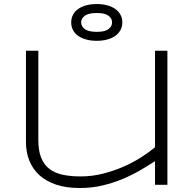

<svg xmlns="http://www.w3.org/2000/svg" viewBox="-20 -925 971 961"><path d="M171.9 -670.9V-228Q171.4 -171.9 186 -135.7Q200.7 -99.6 228.3 -78.9Q255.9 -58.1 295.2 -50Q334.5 -42 383.8 -42Q440.9 -42 495.6 -55.9Q550.3 -69.8 598.6 -91.1Q647 -112.3 687.3 -138.2Q727.5 -164.1 755.9 -188V-670.9H817.9V0H755.9V-118.2Q721.7 -96.2 681.2 -72.5Q640.6 -48.8 593.5 -29.1Q546.4 -9.3 492.7 3.4Q439 16.1 378.9 16.1Q311 16.1 260.5 -1Q210 -18.1 176.5 -48.8Q143.1 -79.6 126.5 -121.8Q109.9 -164.1 109.9 -214.8V-670.9ZM336.4 -813Q336.4 -834 345.5 -851.1Q354.5 -868.2 371.3 -880.1Q388.2 -892.1 411.9 -898.4Q435.5 -904.8 464.4 -904.8Q492.7 -904.8 516.4 -898.4Q540 -892.1 556.9 -880.1Q573.7 -868.2 583 -851.1Q592.3 -834 592.3 -813Q592.3 -791.5 583 -774.4Q573.7 -757.3 556.9 -745.4Q540 -733.4 516.4 -727.1Q492.7 -720.7 464.4 -720.7Q435.5 -720.7 411.9 -727.1Q388.2 -733.4 371.3 -745.4Q354.5 -757.3 345.5 -774.4Q336.4 -791.5 336.4 -813ZM386.2 -813Q386.2 -793 404.5 -779.3Q422.9 -765.6 464.4 -765.6Q505.4 -765.6 523.2 -779.3Q541 -793 541 -813Q541 -832.5 523.2 -846.2Q505.4 -859.9 464.4 -859.9Q422.9 -859.9 404.5 -846.2Q386.2 -832.5 386.2 -813Z"/></svg>

Font: Syncopate
Style: Regular
Weight: 300
Width: 7
Designer: Astigmatic (AOETI)
Foundry: Astigmatic (AOETI)
Version: Version 001.000